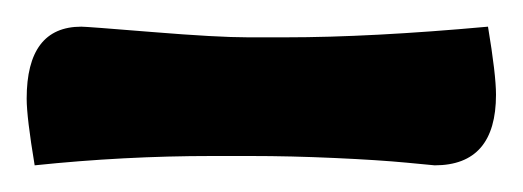

<svg xmlns="http://www.w3.org/2000/svg" viewBox="-20 -674 392 144"><path d="M166 -646H194Q258 -646 346 -654Q352 -618 352 -603Q352 -550 306 -550L285 -552Q264 -554 231 -555.5Q198 -557 168 -557H139Q73 -557 6 -550Q0 -586 0 -600Q0 -654 41 -654Q45 -654 94 -650Q143 -646 166 -646Z"/></svg>

Font: Overlock Black
Style: Regular
Weight: 900
Designer: Dario Muhafara
Foundry: Dario Manuel Muhafara
Version: Version 1.002